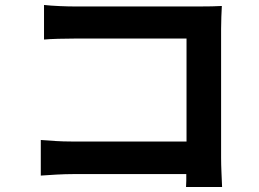

<svg xmlns="http://www.w3.org/2000/svg" viewBox="-20 -730 1040 772"><path d="M157 -710Q185 -707 220 -705.5Q255 -704 280 -704H784Q806 -704 832.5 -704.5Q859 -705 872 -706Q871 -689 870 -662.5Q869 -636 869 -614V-96Q869 -70 870.5 -35.5Q872 -1 873 22H728Q729 10 729 -3Q729 -16 729 -30H273Q244 -30 206.5 -28Q169 -26 144 -24V-167Q170 -165 202.5 -163Q235 -161 269 -161H730V-575H281Q250 -575 214 -574Q178 -573 157 -571Z"/></svg>

Font: Chiron Sans HK TT
Style: Bold
Weight: 700
Designer: Ryoko NISHIZUKA 西塚涼子 (kana, bopomofo & ideographs); Paul D. Hunt (Latin, Greek & Cyrillic); Sandoll Communications 산돌커뮤니
Foundry: Adobe
Version: Version 2.022;hotconv 1.0.109;makeotfexe 2.5.65596